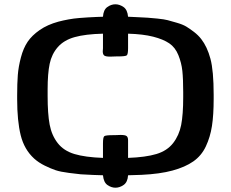

<svg xmlns="http://www.w3.org/2000/svg" viewBox="-20 -795 1079 895"><path d="M60 -333V-350Q60 -406 63 -445Q66 -484 77.5 -527.5Q89 -571 109 -600.5Q129 -630 165 -655Q201 -680 252 -694Q275 -700 299.5 -704.5Q324 -709 349 -711Q374 -713 391 -714Q408 -715 431 -716Q454 -717 460 -717Q462 -749 480 -762Q498 -775 518 -775Q537 -775 555.5 -762.5Q574 -750 577 -717Q582 -717 619.5 -715Q657 -713 668 -712.5Q679 -712 713 -708.5Q747 -705 761.5 -701Q776 -697 804 -689Q832 -681 848.5 -671Q865 -661 884.5 -646Q904 -631 918 -613Q946 -577 961 -521Q976 -465 976 -353V-334Q976 -259 968 -207.5Q960 -156 939.5 -112.5Q919 -69 881 -42.5Q843 -16 784 0Q725 16 640 20Q630 20 609 21Q588 22 577 22Q575 54 556.5 67Q538 80 518 80Q499 80 481 67.5Q463 55 460 22Q457 22 414.5 20.5Q372 19 356.5 17.5Q341 16 301.5 11Q262 6 239.5 -1.5Q217 -9 188.5 -23Q160 -37 139 -56Q93 -98 76.5 -164.5Q60 -231 60 -333ZM202 -348Q202 -264 211.5 -214Q221 -164 249 -128Q277 -92 327 -77Q377 -62 460 -59V-126Q460 -155 466 -160Q472 -165 508 -165H514Q520 -165 529 -165.5Q538 -166 542 -166Q564 -166 570.5 -160.5Q577 -155 577 -141V-59Q659 -62 709 -77Q759 -92 787 -128Q815 -164 824.5 -212.5Q834 -261 834 -342V-366Q834 -427 830 -464.5Q826 -502 811.5 -538Q797 -574 769 -593Q741 -612 694 -624Q647 -636 577 -638V-571Q577 -542 571 -537Q565 -532 529 -532H522Q516 -532 507 -531.5Q498 -531 494 -531Q472 -531 465.5 -536.5Q459 -542 459 -556Q459 -558 459.5 -562.5Q460 -567 460 -570V-638Q378 -636 328 -622Q278 -608 249.5 -575.5Q221 -543 211.5 -497.5Q202 -452 202 -378Z"/></svg>

Font: CMU Sans Serif
Style: Bold
Weight: 700
Version: Version 0.7.0